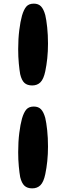

<svg xmlns="http://www.w3.org/2000/svg" viewBox="-20 -825 364 1056"><path d="M157 -355Q130 -355 114.5 -369Q99 -383 91 -417Q87 -439 83.5 -475.5Q80 -512 80 -554Q80 -611 86 -659Q92 -707 101 -739Q111 -773 125 -789Q139 -805 166 -805Q191 -805 205.5 -790Q220 -775 229 -742Q235 -717 239.5 -675Q244 -633 244 -585Q244 -543 240 -504.5Q236 -466 229 -433Q220 -390 202.5 -372.5Q185 -355 157 -355ZM157 211Q130 211 114.5 196.5Q99 182 91 149Q87 127 83.5 90.5Q80 54 80 12Q80 -45 86 -93Q92 -141 101 -173Q111 -207 125 -223Q139 -239 166 -239Q191 -239 205.5 -224Q220 -209 229 -176Q235 -151 239.5 -109Q244 -67 244 -19Q244 23 240 61.5Q236 100 229 133Q220 176 202.5 193.5Q185 211 157 211Z"/></svg>

Font: DynaPuff Condensed Medium
Style: Regular
Weight: 500
Width: 3
Designer: Toshi Omagari, Jennifer Daniel
Foundry: Google Fonts
Version: Version 2.000; ttfautohint (v1.8.4.7-5d5b)